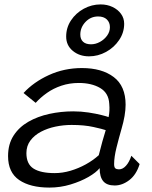

<svg xmlns="http://www.w3.org/2000/svg" viewBox="-20 -838 688 869"><path d="M203.5 11Q117 11 66.8 -23.2Q16.5 -57.5 16.5 -131.5Q16.5 -185.5 41.2 -224Q66 -262.5 108.2 -286.8Q150.5 -311 203.2 -322.5Q256 -334 311.5 -334Q347 -334 381 -328.8Q415 -323.5 439.8 -317.2Q464.5 -311 471.5 -308Q474.5 -322.5 475.2 -336.8Q476 -351 474.5 -368Q472 -417 433.2 -439.8Q394.5 -462.5 336.5 -462.5Q294.5 -462.5 258 -450.2Q221.5 -438 192.2 -417.2Q163 -396.5 141.5 -372.5L86.5 -417Q132 -466.5 201.2 -498.2Q270.5 -530 351 -530Q441 -530 494.8 -489.2Q548.5 -448.5 548.5 -364Q548.5 -341 543.8 -313.2Q539 -285.5 530.5 -256.5Q518 -213 507.2 -169.8Q496.5 -126.5 496.5 -95.5Q496.5 -80.5 502.2 -76Q508 -71.5 518.5 -71.5Q535.5 -71.5 550.2 -87.8Q565 -104 574.5 -133L612 -95.5Q597 -47 565.2 -22.8Q533.5 1.5 499 1.5Q463.5 1.5 447.2 -18Q431 -37.5 431 -77Q415.5 -57.5 380.5 -37.2Q345.5 -17 299.2 -3Q253 11 203.5 11ZM227.5 -54.5Q263 -54.5 299.2 -65.2Q335.5 -76 368.5 -94.2Q401.5 -112.5 427 -135.5Q436 -171.5 443.5 -198.2Q451 -225 458.5 -249Q444.5 -254 403 -263.2Q361.5 -272.5 304 -272.5Q267.5 -272.5 231.5 -265Q195.5 -257.5 165.5 -241.8Q135.5 -226 117.5 -201.8Q99.5 -177.5 99.5 -145Q99.5 -95.5 131.8 -75Q164 -54.5 227.5 -54.5ZM383 -583Q339.5 -583 309.5 -607.8Q279.5 -632.5 279.5 -672.5Q279.5 -713 301.5 -746Q323.5 -779 359.2 -798.5Q395 -818 435.5 -818Q465 -818 489.2 -806.5Q513.5 -795 527.8 -775.2Q542 -755.5 542 -730.5Q542 -690.5 519.2 -656.8Q496.5 -623 460 -603Q423.5 -583 383 -583ZM392 -637.5Q412.5 -637.5 432.2 -648.2Q452 -659 464.8 -676.8Q477.5 -694.5 477.5 -715Q477.5 -736.5 463.5 -750Q449.5 -763.5 424 -763.5Q390.5 -763.5 367 -738.8Q343.5 -714 343.5 -681.5Q343.5 -660.5 356 -649Q368.5 -637.5 392 -637.5Z"/></svg>

Font: Grandstander Thin Light
Style: Italic
Weight: 300
Italic angle: -15°
Version: Version 1.200